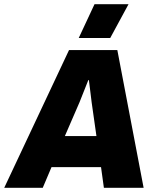

<svg xmlns="http://www.w3.org/2000/svg" viewBox="-51 -900 747 920"><path d="M-30.8 0 279.8 -660.2H511.2L637.2 0H446.8L433.1 -99.1H195.8L153.8 0ZM259.8 -248H411.1L388.2 -409.2L375 -516.1H372.1L330.1 -410.2ZM326.2 -717.8 401.9 -879.9H564.9L477.1 -717.8Z"/></svg>

Font: Human Sans Black
Style: Italic
Weight: 800
Italic angle: -8°
Designer: Tim Radville
Foundry: Continuum
Version: Version 1.000;FEAKit 1.0